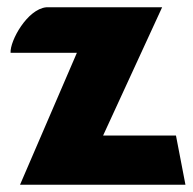

<svg xmlns="http://www.w3.org/2000/svg" viewBox="-20 -507 529 527"><path d="M425 -487H107C55 -482 7 -395 9 -362H191L35 0H489L463 -135H263Z"/></svg>

Font: Poland Can Into
Style: Bold
Weight: 700
Foundry: Cannot Into Space Fonts
Version: Version 0.99